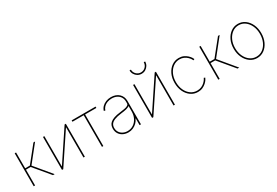

<svg xmlns="http://www.w3.org/2000/svg" viewBox="54 -1732 3931 2729"><g transform="rotate(-30 2020.0 -367.0)"><path d="M91.3 0V-541H113.8V-281.7H190.9L398.9 -541H426.3L210.4 -270L435.1 0H407.2L190.4 -259.3H113.8V0Z M930.7 0H908.2V-494.6H906.2L576.2 0H555.7V-541H578.1V-45.9H580.6L910.6 -541H930.7Z M1211.4 0V-518.6H1026.4V-541H1418.9V-518.6H1233.9V0Z M1642.1 11.2Q1597.2 11.2 1558.8 -6.8Q1520.5 -24.9 1497.1 -60.1Q1473.6 -95.2 1473.6 -145.5Q1473.6 -173.8 1482.9 -198.2Q1492.2 -222.7 1515.1 -241.9Q1538.1 -261.2 1578.4 -275.1Q1618.7 -289.1 1681.2 -296.4Q1720.7 -301.3 1754.4 -307.1Q1788.1 -313 1808.6 -324.7Q1829.1 -336.4 1829.1 -357.4V-386.7Q1829.1 -428.7 1809.6 -460Q1790 -491.2 1754.9 -508.8Q1719.7 -526.4 1672.9 -526.4Q1632.8 -526.4 1599.6 -513.7Q1566.4 -501 1543.5 -477.8Q1520.5 -454.6 1510.7 -422.4L1489.3 -429.7Q1500 -465.8 1526.4 -492.4Q1552.7 -519 1590.6 -533.9Q1628.4 -548.8 1672.9 -548.8Q1713.9 -548.8 1746.8 -536.6Q1779.8 -524.4 1803.2 -502.4Q1826.7 -480.5 1839.1 -450.9Q1851.6 -421.4 1851.6 -386.7V0H1829.1V-109.9H1826.2Q1810.1 -73.2 1782.5 -46.4Q1754.9 -19.5 1719.2 -4.2Q1683.6 11.2 1642.1 11.2ZM1642.1 -11.2Q1693.8 -11.2 1736.3 -38.3Q1778.8 -65.4 1804 -114.7Q1829.1 -164.1 1829.1 -230V-313Q1818.4 -305.7 1804.7 -299.6Q1791 -293.5 1773.4 -289.1Q1755.9 -284.7 1734.6 -281.2Q1713.4 -277.8 1688.5 -274.9Q1615.7 -266.1 1573.7 -249Q1531.7 -231.9 1513.9 -206.3Q1496.1 -180.7 1496.1 -145.5Q1496.1 -104.5 1515.4 -74.5Q1534.7 -44.4 1568.1 -27.8Q1601.6 -11.2 1642.1 -11.2Z M2409.2 0H2386.7V-494.6H2384.8L2054.7 0H2034.2V-541H2056.6V-45.9H2059.1L2389.2 -541H2409.2ZM2221.7 -616.7Q2186 -616.7 2157 -634Q2127.9 -651.4 2110.8 -680.4Q2093.8 -709.5 2093.8 -744.6H2116.2Q2116.2 -700.2 2147.2 -669.4Q2178.2 -638.7 2221.7 -638.7Q2265.1 -638.7 2296.1 -669.4Q2327.1 -700.2 2327.1 -744.6H2349.6Q2349.6 -709.5 2332.5 -680.4Q2315.4 -651.4 2286.6 -634Q2257.8 -616.7 2221.7 -616.7Z M2785.6 7.8Q2721.2 7.8 2669.9 -28.3Q2618.7 -64.5 2588.9 -127.4Q2559.1 -190.4 2559.1 -270.5Q2559.1 -350.6 2588.9 -413.3Q2618.7 -476.1 2669.9 -512.5Q2721.2 -548.8 2785.6 -548.8Q2830.1 -548.8 2863.8 -533.2Q2897.5 -517.6 2920.9 -495.6Q2944.3 -473.6 2957.3 -453.4Q2970.2 -433.1 2973.1 -423.8L2953.1 -414.6Q2950.2 -422.9 2938.5 -441.2Q2926.8 -459.5 2905.8 -479Q2884.8 -498.5 2855 -512.5Q2825.2 -526.4 2785.6 -526.4Q2728 -526.4 2681.9 -493.2Q2635.7 -460 2608.6 -402.3Q2581.5 -344.7 2581.5 -270.5Q2581.5 -195.8 2608.6 -137.9Q2635.7 -80.1 2681.9 -47.4Q2728 -14.6 2785.6 -14.6Q2825.2 -14.6 2855.7 -28.3Q2886.2 -42 2907.2 -61.8Q2928.2 -81.5 2940.2 -99.9Q2952.1 -118.2 2955.1 -126.5L2975.1 -117.7Q2972.2 -107.9 2959 -87.6Q2945.8 -67.4 2922.1 -45.4Q2898.4 -23.4 2864.3 -7.8Q2830.1 7.8 2785.6 7.8Z M3120.6 0V-541H3143.1V-281.7H3220.2L3428.2 -541H3455.6L3239.7 -270L3464.4 0H3436.5L3219.7 -259.3H3143.1V0Z M3755.9 11.2Q3691.4 11.2 3640.1 -25.6Q3588.9 -62.5 3559.1 -126Q3529.3 -189.5 3529.3 -269Q3529.3 -349.1 3559.1 -412.1Q3588.9 -475.1 3640.1 -512Q3691.4 -548.8 3755.9 -548.8Q3820.3 -548.8 3871.3 -512Q3922.4 -475.1 3951.9 -411.9Q3981.4 -348.6 3981.4 -269Q3981.4 -189.5 3952.1 -126Q3922.9 -62.5 3871.8 -25.6Q3820.8 11.2 3755.9 11.2ZM3755.9 -11.2Q3814.5 -11.2 3860.4 -44.9Q3906.2 -78.6 3932.6 -137Q3959 -195.3 3959 -269Q3959 -342.3 3932.4 -400.6Q3905.8 -459 3859.9 -492.7Q3814 -526.4 3755.9 -526.4Q3698.2 -526.4 3652.1 -492.4Q3606 -458.5 3578.9 -400.4Q3551.8 -342.3 3551.8 -269Q3551.8 -195.3 3578.6 -137Q3605.5 -78.6 3651.6 -44.9Q3697.8 -11.2 3755.9 -11.2Z"/></g></svg>

Font: Inter 17pt Thin
Style: Regular
Weight: 250
Version: Version 4.001;git-66647c0bb